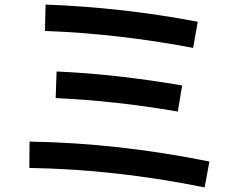

<svg xmlns="http://www.w3.org/2000/svg" viewBox="-20 -775 1040 838"><path d="M843 -680 823 -566Q495 -628 176 -640L179 -755Q344 -749 509.5 -730.5Q675 -712 843 -680ZM775 -402 756 -288Q618 -312 485 -326.5Q352 -341 223 -347L227 -463Q362 -457 498.5 -441.5Q635 -426 775 -402ZM894 -70 873 43Q483 -36 108 -42L109 -157Q492 -151 894 -70Z"/></svg>

Font: Murecho Medium
Style: Regular
Weight: 500
Designer: Neil Summerour
Foundry: Positype
Version: Version 1.010; ttfautohint (v1.8.3)